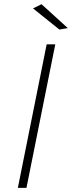

<svg xmlns="http://www.w3.org/2000/svg" viewBox="-20 -916 350 936"><path d="M269.5 -772 141 -875 182.5 -895.5 310.5 -779ZM109 0H67L207.5 -700H249.5Z"/></svg>

Font: Argentum Sans ExtraLight
Style: Italic
Weight: 200
Italic angle: -11°
Designer: Julieta Ulanovsky (font), Cristiano Sobral (main changes and remaster)
Foundry: Julieta Ulanovsky (font), Cristiano Sobral (main changes and remaster)
Version: Version 2.007;June 15, 2022;FontCreator 14.0.0.2814 64-bit; 